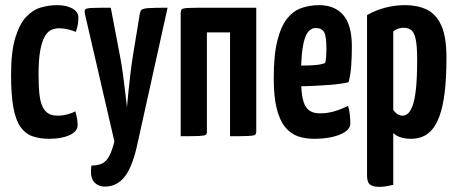

<svg xmlns="http://www.w3.org/2000/svg" viewBox="-20 -530 1779 747"><path d="M172 10Q134 10 106 0Q78 -10 59.5 -36.5Q41 -63 32 -112Q23 -161 23 -239Q23 -329 39.5 -383Q56 -437 82 -464.5Q108 -492 139.5 -501Q171 -510 202 -510Q238 -510 261.5 -497Q285 -484 285 -461Q285 -451 283 -436.5Q281 -422 275 -406Q263 -411 245.5 -415.5Q228 -420 210 -420Q196 -420 181.5 -414.5Q167 -409 155.5 -390.5Q144 -372 137 -336Q130 -300 130 -240Q130 -194 133.5 -163Q137 -132 146 -114Q155 -96 169 -88Q183 -80 204 -80Q223 -80 242 -85Q261 -90 273 -97Q278 -80 280 -67.5Q282 -55 282 -43Q282 -19 251 -4.5Q220 10 172 10Z M390 196Q360 196 344.5 176Q329 156 336 114Q360 114 376.5 106.5Q393 99 404.5 78Q416 57 425 20L311 -473Q308 -487 311 -492.5Q314 -498 336 -499Q358 -500 411 -500L448 -306Q454 -274 458.5 -240Q463 -206 466.5 -177Q470 -148 472 -130Q474 -112 474 -112Q474 -112 475.5 -130Q477 -148 480 -176.5Q483 -205 487 -239.5Q491 -274 496 -306L523 -471Q525 -486 530.5 -491.5Q536 -497 558.5 -498.5Q581 -500 632 -500L516 24Q497 115 467 155Q437 195 390 196Z M683 0V-478Q683 -489 687 -493.5Q691 -498 712.5 -499Q734 -500 785 -500H977V-19Q977 -9 972.5 -5.5Q968 -2 947 -1Q926 0 875 0V-404H785V-19Q785 -9 780.5 -5.5Q776 -2 755 -1Q734 0 683 0Z M1202 10Q1167 10 1138.5 0Q1110 -10 1089 -36Q1068 -62 1056.5 -108Q1045 -154 1045 -225Q1045 -317 1059.5 -373.5Q1074 -430 1098.5 -459.5Q1123 -489 1155 -499.5Q1187 -510 1222 -510Q1282 -510 1315.5 -471.5Q1349 -433 1349 -348Q1349 -313 1346.5 -275.5Q1344 -238 1336 -210Q1305 -203 1266 -200Q1227 -197 1190 -195.5Q1153 -194 1129.5 -194Q1106 -194 1106 -194L1107 -276Q1107 -276 1123 -275.5Q1139 -275 1162.5 -275Q1186 -275 1208.5 -277Q1231 -279 1245 -285Q1248 -295 1249 -311Q1250 -327 1250 -339Q1250 -389 1241 -405Q1232 -421 1208 -421Q1194 -421 1183 -410.5Q1172 -400 1165 -377.5Q1158 -355 1154.5 -319Q1151 -283 1151 -231Q1151 -192 1154.5 -165Q1158 -138 1166 -121.5Q1174 -105 1188.5 -97Q1203 -89 1225 -89Q1254 -89 1281 -97Q1308 -105 1334 -118Q1339 -104 1341 -84.5Q1343 -65 1343 -50Q1343 -31 1323.5 -17.5Q1304 -4 1272 3Q1240 10 1202 10Z M1457 197Q1431 197 1419.5 188Q1408 179 1408 153V-471Q1438 -489 1476.5 -499.5Q1515 -510 1556 -510Q1604 -510 1640 -493Q1676 -476 1696.5 -432Q1717 -388 1717 -306Q1717 -225 1710 -169.5Q1703 -114 1690 -78.5Q1677 -43 1659.5 -24Q1642 -5 1622 2.5Q1602 10 1580 10Q1557 10 1539.5 4.5Q1522 -1 1510 -12V189Q1498 192 1484 194.5Q1470 197 1457 197ZM1547 -80Q1556 -80 1565.5 -87Q1575 -94 1584 -115.5Q1593 -137 1598 -181Q1603 -225 1603 -298Q1603 -350 1597.5 -376.5Q1592 -403 1580.5 -412.5Q1569 -422 1550 -422Q1528 -422 1510 -408V-103Q1518 -91 1527 -85.5Q1536 -80 1547 -80Z"/></svg>

Font: Yanone Kaffeesatz SemiBold
Style: Regular
Weight: 600
Designer: Yanone (Cyrillic: Daniel Pouzeot, Huerta Tipografica, and Cyreal)
Foundry: Yanone
Version: Version 2.003